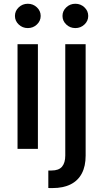

<svg xmlns="http://www.w3.org/2000/svg" viewBox="-20 -776 538 1001"><path d="M71.4 0V-545.5H177.6V0ZM125 -629.6Q97.3 -629.6 77.6 -648.3Q57.9 -666.9 57.9 -692.8Q57.9 -719.1 77.6 -737.7Q97.3 -756.4 125 -756.4Q152.7 -756.4 172.4 -737.7Q192.1 -719.1 192.1 -692.8Q192.1 -666.9 172.4 -648.3Q152.7 -629.6 125 -629.6ZM320.3 -545.5H426.5V35.5Q426.5 90.2 406.8 127.8Q387.1 165.5 348.5 185Q310 204.5 253.6 204.5Q247.9 204.5 242.7 204.5Q237.6 204.5 231.9 204.2V112.9Q236.9 112.9 240.6 112.9Q244.3 112.9 248.9 112.9Q286.6 112.9 303.4 92.9Q320.3 72.8 320.3 34.8ZM372.9 -629.6Q345.2 -629.6 325.5 -648.3Q305.8 -666.9 305.8 -692.8Q305.8 -719.1 325.5 -737.7Q345.2 -756.4 372.9 -756.4Q400.6 -756.4 420.3 -737.7Q440 -719.1 440 -692.8Q440 -666.9 420.3 -648.3Q400.6 -629.6 372.9 -629.6Z"/></svg>

Font: InterMG Medium
Style: Regular
Weight: 500
Designer: Rasmus Andersson
Foundry: rsms
Version: Version 3.019;December 26, 2023;FontCreator 15.0.0.2955 64-b